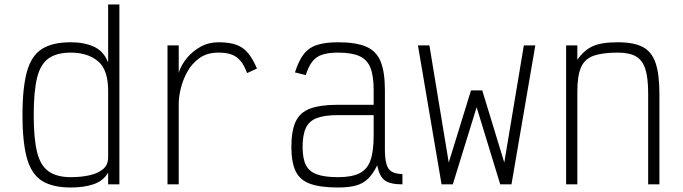

<svg xmlns="http://www.w3.org/2000/svg" viewBox="-20 -820 3040 854"><path d="M295 14Q214 14 167 -15.5Q120 -45 100 -115.5Q80 -186 80 -308Q80 -431 100 -502Q120 -573 167 -602.5Q214 -632 295 -632Q354 -632 397.5 -612.5Q441 -593 461 -542V-800H511V0H461V-52Q439 -15 396 -0.5Q353 14 295 14ZM295 -32Q339 -32 376.5 -40Q414 -48 437.5 -67Q461 -86 461 -120V-416Q461 -511 415 -548.5Q369 -586 295 -586Q233 -586 196.5 -560.5Q160 -535 145 -474.5Q130 -414 130 -308Q130 -203 145 -143Q160 -83 196.5 -57.5Q233 -32 295 -32Z M725 0V-618H775V-497Q786 -531 811 -561.5Q836 -592 872 -612Q908 -632 952 -632Q998 -632 1029 -621.5Q1060 -611 1082 -585.5Q1104 -560 1123 -515L1079 -495Q1066 -530 1049.5 -549.5Q1033 -569 1010 -577.5Q987 -586 952 -586Q901 -586 867 -561.5Q833 -537 813 -500.5Q793 -464 784 -426Q775 -388 775 -360V0Z M1484 14Q1405 14 1359.5 -2.5Q1314 -19 1295 -58.5Q1276 -98 1276 -166Q1276 -238 1295 -279Q1314 -320 1359.5 -337Q1405 -354 1484 -354H1642V-419Q1642 -483 1627.5 -519Q1613 -555 1578.5 -570.5Q1544 -586 1484 -586Q1441 -586 1413.5 -577Q1386 -568 1369 -546Q1352 -524 1340 -486L1292 -498Q1308 -549 1330.5 -578.5Q1353 -608 1390 -620Q1427 -632 1484 -632Q1563 -632 1608.5 -612.5Q1654 -593 1673 -546.5Q1692 -500 1692 -419V-156Q1692 -114 1699 -90Q1706 -66 1723.5 -56Q1741 -46 1770 -46V0Q1715 0 1691 -18Q1667 -36 1658 -85Q1640 -48 1618 -26Q1596 -4 1564 5Q1532 14 1484 14ZM1484 -32Q1544 -32 1578.5 -49Q1613 -66 1627.5 -106Q1642 -146 1642 -216V-308H1484Q1424 -308 1389.5 -295Q1355 -282 1340.5 -251Q1326 -220 1326 -166Q1326 -115 1340.5 -86Q1355 -57 1389.5 -44.5Q1424 -32 1484 -32Z M1944 0 1839 -618H1890L1976 -97L2075 -418H2125L2223 -97L2310 -618H2361L2255 0H2205L2100 -343L1994 0Z M2498 0V-618H2548V-554Q2576 -595 2614.5 -613.5Q2653 -632 2728 -632Q2799 -632 2839 -611Q2879 -590 2896 -540Q2913 -490 2913 -403V0H2863V-403Q2863 -473 2850.5 -512.5Q2838 -552 2809 -569Q2780 -586 2728 -586Q2660 -586 2620.5 -572Q2581 -558 2564.5 -521Q2548 -484 2548 -414V0Z"/></svg>

Font: Victor Mono Thin Thin
Style: Regular
Weight: 250
Monospace: yes
Version: Version 1.561;gftools[0.9.30]